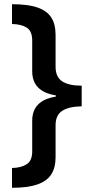

<svg xmlns="http://www.w3.org/2000/svg" viewBox="-20 -734 428 912"><path d="M37 64Q81 63 107 46Q133 29 133 -15V-161Q133 -257 245 -275V-281Q133 -299 133 -395V-541Q133 -586 107.5 -602.5Q82 -619 37 -620V-714Q112 -714 157.5 -698.5Q203 -683 223.5 -651Q244 -619 244 -568V-417Q244 -368 275.5 -347.5Q307 -327 368 -327V-229Q307 -228 275.5 -207.5Q244 -187 244 -139V13Q244 63 223 95Q202 127 156.5 142.5Q111 158 37 158Z"/></svg>

Font: Noto Sans New Tai Lue SemiBold
Style: Regular
Weight: 600
Version: Version 2.003